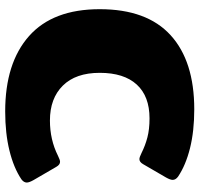

<svg xmlns="http://www.w3.org/2000/svg" viewBox="-34 -700 750 721"><g transform="rotate(90 340.5 -340.0)"><path d="M15 -340Q15 -517 112.5 -606Q210 -695 391 -695Q473 -695 537 -679Q601 -663 644 -634Q656 -625 656 -614Q656 -605 647 -589L597 -503Q589 -489 578 -489Q571 -489 555 -497Q527 -511 496.5 -519Q466 -527 425 -527Q342 -527 298 -479Q254 -431 254 -340Q254 -250 302 -201.5Q350 -153 433 -153Q505 -153 565 -183Q581 -191 588 -191Q599 -191 607 -177L657 -91Q666 -75 666 -66Q666 -55 654 -46Q611 -17 546 -1Q481 15 399 15Q217 15 116 -74.5Q15 -164 15 -340Z"/></g></svg>

Font: Mitr
Style: Bold
Weight: 700
Designer: Thanarat Vachiruckul
Foundry: Cadson Demak
Version: Version 1.003